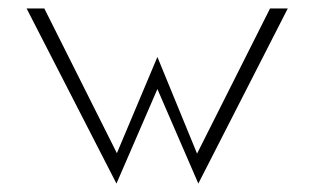

<svg xmlns="http://www.w3.org/2000/svg" viewBox="-20 -471 755 455"><path d="M43 -451 256 -36 353 -260 450 -36 662 -451H620L447 -107L353 -336L257 -108L85 -451Z"/></svg>

Font: Charger Sport
Style: HLNrw
Weight: 100
Designer: Jasper
Foundry: Cannot Into Space Fonts
Version: Version 1.1